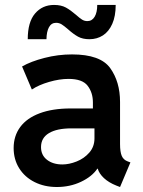

<svg xmlns="http://www.w3.org/2000/svg" viewBox="-20 -749 579 777"><path d="M35.2 -149.9Q35.2 -198.7 61.8 -234.9Q88.4 -271 140.4 -290.5Q192.4 -310.1 266.1 -310.1H356V-334.5Q356 -374 334.7 -401.9Q313.5 -429.7 257.3 -429.7Q220.7 -429.7 178.7 -417.5Q136.7 -405.3 108.9 -386.7L69.3 -480Q105 -500.5 159.9 -514.6Q214.8 -528.8 271.5 -528.8Q386.2 -528.8 426 -473.4Q465.8 -418 465.8 -336.4V-166Q465.8 -134.3 472.7 -118.2Q479.5 -102.1 497.1 -95.7L507.8 -91.8L465.8 7.8L450.7 2Q419.9 -10.3 400.6 -28.3Q381.3 -46.4 375.5 -66.4H374Q352.1 -34.2 307.6 -13.2Q263.2 7.8 210 7.8Q159.7 7.8 119.9 -12.2Q80.1 -32.2 57.6 -68.1Q35.2 -104 35.2 -149.9ZM232.4 -83.5Q259.8 -83.5 290 -95.5Q320.3 -107.4 341.3 -131.3Q362.3 -155.3 362.3 -189V-229.5H269Q210 -229.5 178 -210.2Q146 -190.9 146 -153.8Q146 -121.1 170.2 -102.3Q194.3 -83.5 232.4 -83.5ZM198.7 -729Q227.5 -729 246.6 -718.5Q265.6 -708 287.6 -689Q302.2 -675.8 312 -669.7Q321.8 -663.6 333.5 -663.6Q352.5 -663.6 363 -681.2Q373.5 -698.7 373.5 -729H448.2Q448.2 -683.6 434.3 -652.3Q420.4 -621.1 396.5 -605.7Q372.6 -590.3 341.8 -590.3Q314.5 -590.3 295.9 -600.6Q277.3 -610.8 255.4 -630.4Q239.7 -644 229.5 -650.4Q219.2 -656.7 207 -656.7Q188 -656.7 178.2 -638.9Q168.5 -621.1 168 -590.3H92.3Q92.3 -659.7 121.8 -694.3Q151.4 -729 198.7 -729Z"/></svg>

Font: Reddit Sans SemiBold
Style: Regular
Weight: 600
Designer: Stephen Hutchings
Foundry: Reddit
Version: Version 1.013